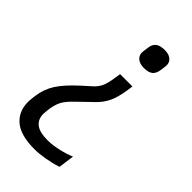

<svg xmlns="http://www.w3.org/2000/svg" viewBox="-220 -574 836 836"><g transform="rotate(45 197.5 -156.5)"><path d="M206 -439 210 -468Q213 -489 227 -499.5Q241 -510 269 -510Q296 -510 310 -496.5Q324 -483 321 -462L318 -439Q315 -413 301.5 -401.5Q288 -390 259 -390Q232 -390 217.5 -403.5Q203 -417 206 -439ZM7 71Q7 62 9 44L11 29Q17 -16 41 -54Q65 -92 119 -141L159 -177Q176 -192 185.5 -211.5Q195 -231 201 -271L205 -298H281L277 -270Q270 -223 255.5 -191.5Q241 -160 212 -133L153 -76Q120 -45 108.5 -22Q97 1 93 37L92 47L91 61Q91 93 113 111Q135 129 187 129Q214 129 250 121Q286 113 314 101L304 174Q270 185 234.5 191Q199 197 173 197Q87 197 47 163Q7 129 7 71Z"/></g></svg>

Font: Ropa Sans
Style: Italic
Weight: 400
Version: Version 1.100